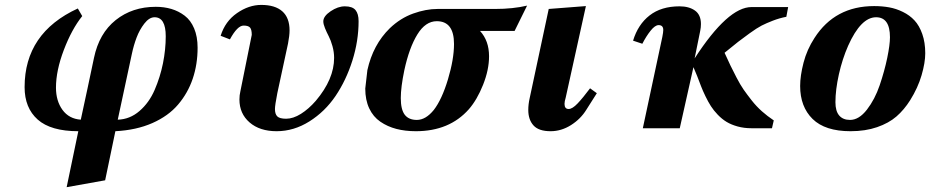

<svg xmlns="http://www.w3.org/2000/svg" viewBox="-20 -527 3822 789"><path d="M463.9 -35.2Q513.7 -36.6 553.2 -70.8Q592.8 -105 615.5 -157.5Q638.2 -210 649.7 -266.8Q661.1 -323.7 661.1 -377.9Q661.1 -456.1 615.2 -456.1Q593.3 -456.1 573.2 -430.2Q553.2 -404.3 541.3 -372.6Q529.3 -340.8 522 -306.2ZM317.9 -460.9Q274.9 -407.2 242.4 -322Q210 -236.8 210 -167Q210 -112.3 236.8 -75.4Q263.7 -38.6 312 -35.2Q320.8 -73.7 339.4 -162.4Q357.9 -251 366.2 -289.1Q387.2 -390.1 455.6 -444.6Q523.9 -499 620.1 -499Q654.8 -499 684.3 -490.2Q713.9 -481.4 738.8 -462.6Q763.7 -443.8 777.8 -410.2Q792 -376.5 792 -331.1Q792 -262.7 772 -203.6Q752 -144.5 711.9 -97.4Q671.9 -50.3 606 -21.2Q540 7.8 454.1 12.2L412.1 213.9L253.9 242.2L301.8 12.2Q189 12.2 135 -35.6Q81.1 -83.5 81.1 -168.9Q81.1 -391.6 299.8 -492.2Z M981 -421.9Q955.6 -421.9 924.8 -365.2L886.7 -379.9Q905.3 -439.5 953.9 -473.1Q1002.4 -506.8 1053.7 -506.8Q1110.4 -506.8 1140.1 -480.5Q1169.9 -454.1 1169.9 -401.9Q1169.9 -380.9 1163.6 -348.1L1119.6 -144Q1109.9 -94.2 1109.9 -79.1Q1109.9 -58.1 1119.6 -48.6Q1129.4 -39.1 1155.8 -39.1Q1184.6 -39.1 1216.6 -59.1Q1248.5 -79.1 1277.8 -112.8Q1353 -201.7 1353 -289.1Q1353 -313 1346.2 -337.4Q1339.4 -361.8 1330.8 -378.2Q1322.3 -394.5 1315.4 -411.4Q1308.6 -428.2 1308.6 -439Q1308.6 -460.4 1338.6 -480.7Q1368.7 -501 1397 -501Q1428.2 -501 1440.9 -485.6Q1453.6 -470.2 1453.6 -439.9Q1453.6 -358.9 1428 -277.8Q1402.3 -196.8 1358.9 -132.6Q1315.4 -68.4 1251.5 -28.1Q1187.5 12.2 1116.7 12.2Q1047.4 12.2 1005.6 -23.9Q963.9 -60.1 963.9 -118.2Q963.9 -135.7 967.8 -151.9L1014.6 -383.8Q1014.6 -405.3 1007.6 -413.6Q1000.5 -421.9 981 -421.9Z M1641.6 -238.8Q1627 -168.5 1627 -124Q1627 -76.7 1643.3 -55.4Q1659.7 -34.2 1692.9 -34.2Q1729.5 -34.2 1762.7 -75.2Q1795.9 -118.2 1820.8 -200.9Q1845.7 -283.7 1845.7 -346.2Q1845.7 -439.9 1774.9 -439.9Q1728.5 -439.9 1695.1 -385.5Q1661.6 -331.1 1641.6 -238.8ZM1481 -163.1 1489.7 -238.8Q1512.7 -343.3 1582 -411.1Q1625.5 -452.6 1678 -471.4Q1730.5 -490.2 1777.8 -490.2H2013.7Q2088.4 -490.2 2146 -503.9L2094.7 -399.9H1952.6Q1989.7 -359.4 1989.7 -295.9Q1989.7 -240.2 1965.1 -178.5Q1940.4 -116.7 1906.7 -78.1Q1826.7 12.2 1689 12.2Q1645 12.2 1608.6 2.7Q1572.3 -6.8 1543 -26.9Q1513.7 -46.9 1497.3 -81.5Q1481 -116.2 1481 -163.1Z M2304.7 -126Q2299.8 -109.9 2299.8 -100.1Q2299.8 -79.1 2316.9 -79.1Q2332 -79.1 2353.8 -102.1Q2375.5 -125 2404.8 -164.1L2432.6 -144L2389.6 -76.2Q2366.2 -38.1 2326.4 -12.9Q2286.6 12.2 2242.7 12.2Q2193.8 12.2 2172.4 -11.5Q2150.9 -35.2 2150.9 -75.2Q2150.9 -98.6 2156.7 -124L2234.9 -490.2L2387.7 -502Z M2857.4 -399.9 2834.5 -287.1Q2971.2 -498 3068.4 -498H3218.8L3211.4 -458Q3183.1 -452.6 3156 -442.1Q3128.9 -431.6 3109.9 -421.9Q3090.8 -412.1 3060.1 -389.9Q3029.3 -367.7 3013.4 -355.2Q2997.6 -342.8 2957.5 -310.1Q2972.7 -276.4 2981.7 -257.8Q2990.7 -239.3 3006.3 -209Q3022 -178.7 3036.1 -158.4Q3050.3 -138.2 3069.3 -114Q3088.4 -89.8 3110.8 -69.8Q3133.3 -49.8 3159.7 -32.2L3152.3 0H3068.4Q3037.6 0 3011.2 -7.3Q2984.9 -14.6 2965.8 -26.1Q2946.8 -37.6 2929.7 -55.4Q2912.6 -73.2 2901.4 -90.8Q2890.1 -108.4 2878.9 -131.6Q2867.7 -154.8 2860.8 -172.9Q2854 -190.9 2845 -214.1Q2835.9 -237.3 2829.6 -251L2773.4 0H2621.6L2701.7 -375Q2705.6 -394.5 2705.6 -403.8Q2705.6 -423.8 2686.5 -423.8Q2671.9 -423.8 2653.6 -400.9Q2635.3 -377.9 2619.6 -347.2L2581.5 -359.9Q2601.6 -426.3 2649.4 -463.6Q2697.3 -501 2772.5 -501Q2811.5 -501 2835.9 -483.6Q2860.4 -466.3 2860.4 -428.2Q2860.4 -414.6 2857.4 -399.9Z M3413.1 -106.9Q3413.1 -70.3 3428.7 -52.2Q3444.3 -34.2 3473.1 -34.2Q3509.8 -34.2 3542.5 -76.4Q3575.2 -118.7 3595 -176.8Q3614.7 -234.9 3626 -289.1Q3637.2 -343.3 3637.2 -374Q3637.2 -456.1 3580.1 -456.1Q3517.6 -456.1 3465.3 -338.9Q3441.4 -284.7 3427.2 -221.2Q3413.1 -157.7 3413.1 -106.9ZM3268.1 -173.8Q3268.1 -215.3 3282 -269.3Q3295.9 -323.2 3327.1 -371.1Q3411.1 -502 3572.3 -502Q3605 -502 3633.8 -496.8Q3662.6 -491.7 3690.4 -478Q3718.3 -464.4 3738 -443.1Q3757.8 -421.9 3770 -387.2Q3782.2 -352.5 3782.2 -308.1Q3782.2 -269.5 3767.1 -217.8Q3752 -166 3720.2 -115.2Q3695.3 -75.7 3663.8 -48.3Q3632.3 -21 3584.2 -4.4Q3536.1 12.2 3475.1 12.2Q3370.6 12.2 3319.3 -38.1Q3268.1 -88.4 3268.1 -173.8Z"/></svg>

Font: Linguistics Pro
Style: Bold Italic
Weight: 700
Italic angle: -12°
Designer: Stefan Peev, Context Ltd
Foundry: Stefan Peev, Context Ltd
Version: Version 001.000